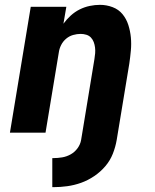

<svg xmlns="http://www.w3.org/2000/svg" viewBox="-20 -548 640 793"><path d="M196 225V105H201Q218 105 236.5 102Q255 99 272 89.5Q289 80 300.5 64Q312 48 315 30L320 0Q332 -76 345 -152Q358 -228 370 -304Q372 -316 373 -328Q374 -340 372.5 -352Q371 -364 367 -374.5Q363 -385 355.5 -393Q348 -401 336.5 -404.5Q325 -408 313 -408Q298 -408 282 -403.5Q266 -399 253 -388Q240 -377 232.5 -362Q225 -347 223 -332L168 0H21L107 -520H254L242 -450Q255 -468 272 -483.5Q289 -499 309 -509Q329 -519 350.5 -523.5Q372 -528 393 -528Q420 -528 445 -518.5Q470 -509 486 -489.5Q502 -470 510 -445Q518 -420 520.5 -393.5Q523 -367 520.5 -339.5Q518 -312 514 -285L462 30Q457 59 446 87Q435 115 415 138.5Q395 162 369 179.5Q343 197 315 207Q287 217 258 221Q229 225 201 225Z"/></svg>

Font: Iosevka SS04 Hv Ex Obl
Style: Regular
Weight: 900
Width: 7
Italic angle: -9°
Monospace: yes
Designer: Belleve Invis
Foundry: Belleve Invis
Version: Version 19.0.0; ttfautohint (v1.8.4)